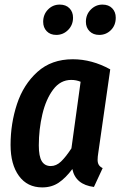

<svg xmlns="http://www.w3.org/2000/svg" viewBox="-20 -801 524 836"><path d="M460 -499 408 -136Q405 -118 405 -105Q405 -92 410 -83.5Q415 -75 427 -69L389 13Q309 3 295 -65Q266 -26 235.5 -5.5Q205 15 164 15Q99 15 62.5 -35Q26 -85 26 -170Q26 -263 54 -348Q82 -433 143 -488Q204 -543 297 -543Q380 -543 460 -499ZM149 -168Q149 -120 162 -99Q175 -78 201 -78Q225 -78 245.5 -97.5Q266 -117 291 -155L331 -445Q312 -453 290 -453Q243 -453 211.5 -411Q180 -369 164.5 -303.5Q149 -238 149 -168ZM168 -706Q168 -738 189 -759.5Q210 -781 240 -781Q267 -781 282.5 -765Q298 -749 298 -724Q298 -692 276.5 -670.5Q255 -649 225 -649Q199 -649 183.5 -665Q168 -681 168 -706ZM354 -706Q354 -738 375.5 -759.5Q397 -781 426 -781Q453 -781 468.5 -765Q484 -749 484 -724Q484 -691 463 -670Q442 -649 412 -649Q386 -649 370 -665Q354 -681 354 -706Z"/></svg>

Font: Fira Sans Extra Condensed Medium
Style: Italic
Weight: 500
Width: 3
Italic angle: -8°
Designer: Carrois Corporate & Edenspiekermann AG
Foundry: Carrois Corporate GbR & Edenspiekermann AG
Version: Version 4.203